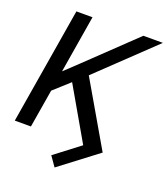

<svg xmlns="http://www.w3.org/2000/svg" viewBox="-165 -839 983 1129"><g transform="rotate(20 327.0 -274.0)"><path d="M217.3 -727.3H116.5L-4.3 0H96.6L136.4 -238.6L235.1 -327.8L423.3 -1.4L267 117.9L309.7 179L545.5 0L313.6 -399.1L657.7 -727.3H535.5L244.3 -448.9L157.7 -367.2Z"/></g></svg>

Font: Magic Ui Pro
Style: Italic
Weight: 400
Italic angle: -9.39999°
Designer: Stefan Endress, Andreas Faust
Version: Version 1.000;FEAKit 1.0